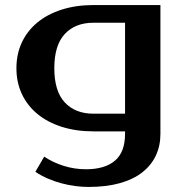

<svg xmlns="http://www.w3.org/2000/svg" viewBox="-20 -540 725 760"><path d="M350 -450Q278 -450 236.5 -405.5Q195 -361 195 -270Q195 -179 236.5 -134.5Q278 -90 350 -90H475V-450ZM615 -10Q615 37 597 75.5Q579 114 543.5 142Q508 170 454.5 185Q401 200 330 200Q306 200 278.5 196.5Q251 193 223 185.5Q195 178 168.5 166.5Q142 155 120 140L155 80Q189 103 232 116.5Q275 130 320 130Q395 130 435 96Q475 62 475 -10V-20H350Q281 -20 224.5 -38Q168 -56 128 -89Q88 -122 66.5 -168Q45 -214 45 -270Q45 -326 66.5 -372Q88 -418 128 -451Q168 -484 224.5 -502Q281 -520 350 -520H615Z"/></svg>

Font: Prosto One
Style: Regular
Weight: 400
Designer: Pavel Emelyanov and Jovanny lemonad
Foundry: Pavel Emelyanov and Jovanny Lemonad
Version: Version 1.001